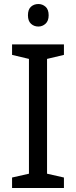

<svg xmlns="http://www.w3.org/2000/svg" viewBox="-20 -935 379 955"><path d="M298 0H40V-52L124 -71V-642L40 -662V-714H298V-662L214 -642V-71L298 -52ZM171 -915Q191 -915 206.5 -901.5Q222 -888 222 -859Q222 -831 206.5 -817Q191 -803 171 -803Q149 -803 134 -817Q119 -831 119 -859Q119 -888 134 -901.5Q149 -915 171 -915Z"/></svg>

Font: Noto Sans Warang Citi
Style: Regular
Weight: 400
Designer: Mangu Purty
Foundry: Mangu Purty
Version: Version 3.002; ttfautohint (v1.8.4.7-5d5b)